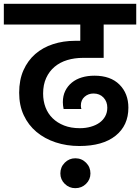

<svg xmlns="http://www.w3.org/2000/svg" viewBox="-41 -760 731 1002"><path d="M-21 -740H670V-632H500V-458H392Q348 -458 310 -446.5Q272 -435 244 -411.5Q216 -388 200 -353Q184 -318 184 -272Q184 -233 196.5 -200Q209 -167 233.5 -143Q258 -119 293.5 -105Q329 -91 376 -91Q406 -91 432.5 -98.5Q459 -106 478 -119.5Q497 -133 508 -153Q519 -173 519 -198Q519 -230 499 -251Q479 -272 447 -272Q420 -272 400.5 -255Q381 -238 381 -209Q381 -198 384 -191H291Q289 -200 288 -209.5Q287 -219 287 -227Q287 -260 299.5 -285.5Q312 -311 334 -329Q356 -347 386 -356Q416 -365 452 -365Q536 -365 582.5 -318.5Q629 -272 629 -198Q629 -105 562 -51.5Q495 2 373 2Q307 2 249.5 -17Q192 -36 149.5 -71.5Q107 -107 83 -158.5Q59 -210 59 -276Q59 -343 81.5 -393.5Q104 -444 143 -478Q182 -512 235.5 -529.5Q289 -547 351 -547H378V-632H-21ZM352 222Q320 222 297 199.5Q274 177 274 145Q274 112 297 89Q320 66 352 66Q385 66 408 89Q431 112 431 145Q431 177 408 199.5Q385 222 352 222Z"/></svg>

Font: SVN-Poppins SemiBold
Style: Regular
Weight: 600
Designer: Ninad Kale (Devanagari), Jonny Pinhorn (Latin)
Foundry: Indian Type Foundry
Version: Version 3.002 2017